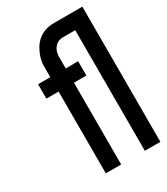

<svg xmlns="http://www.w3.org/2000/svg" viewBox="-172 -758 727 836"><g transform="rotate(-30 192.0 -340.0)"><path d="M45.9 -411.1H107.4V0H184.6V-411.1H247.1V-483.4L184.6 -482.4V-539.1Q184.6 -575.2 207 -594.7Q220.7 -605.5 239.3 -606.4H303.7V0H381.8V-679.7H240.2Q154.3 -679.7 120.1 -597.7Q107.4 -567.4 107.4 -539.1V-483.4H45.9Z"/></g></svg>

Font: Post No Bills Colombo
Style: SemiBold
Weight: 700
Designer: Kosala Senevirathne, Siva Puranthara, Lasantha Premarathna, Tharique Azeez
Foundry: Mooniak
Version: Version 1.220 ; ttfautohint (v1.5)